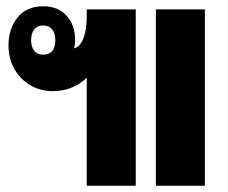

<svg xmlns="http://www.w3.org/2000/svg" viewBox="-20 -591 724 611"><path d="M256 0V-344Q238 -325 210 -313Q182 -301 148 -301Q108 -301 76 -320Q44 -339 25.5 -372Q7 -405 7 -446Q7 -500 36 -535.5Q65 -571 117 -571Q165 -571 192 -541Q219 -511 219 -464Q219 -450 216 -437Q236 -443 246 -470.5Q256 -498 256 -537V-561H412V0ZM476 0V-561H632V0ZM117 -417Q156 -417 156 -463Q156 -485 146 -497.5Q136 -510 117 -510Q99 -510 89 -497.5Q79 -485 79 -463Q79 -442 89 -429.5Q99 -417 117 -417Z"/></svg>

Font: Noto Sans Thai Looped ExtraCondensed Black
Style: Regular
Weight: 900
Width: 2
Designer: Sasikarn Vongin, Ben Mitchell
Foundry: The Fontpad Ltd
Version: Version 1.001; ttfautohint (v1.8.4.7-5d5b)